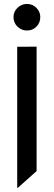

<svg xmlns="http://www.w3.org/2000/svg" viewBox="-20 -721 266 950"><path d="M161.1 -490.1V125.5L68 208.4H65.1V-489.7ZM46.8 -636.7Q46.8 -663.1 66.5 -682.3Q86.3 -701.5 113.6 -701.5Q140.9 -701.5 160.1 -682.2Q179.3 -663 179.3 -636.7Q179.3 -608.5 160.3 -589.2Q141.3 -570 113.6 -570Q86.3 -570 66.5 -589.2Q46.8 -608.5 46.8 -636.7Z"/></svg>

Font: Lineal Thin
Style: Regular
Weight: 200
Designer: Created by Frank Adebiaye with contributions from Anton Moglia & Ariel Martín Pérez
Created by Frank ADEBIAYE with FontF
Foundry: Velvetyne Type Foundry
Version: Version 2.000;Glyphs 3.2 (3227)